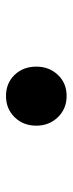

<svg xmlns="http://www.w3.org/2000/svg" viewBox="179 -671 242 640"><g transform="rotate(90 300.0 -351.0)"><path d="M299.8 -250Q257.3 -250 229.7 -278.6Q202.1 -307.1 202.1 -351.1Q202.1 -394 229.7 -423.1Q257.3 -452.1 299.8 -452.1Q342.3 -452.1 370.6 -423.1Q398.9 -394 398.9 -351.1Q398.9 -307.6 370.8 -278.8Q342.8 -250 299.8 -250Z"/></g></svg>

Font: Office Code Pro Medium
Style: Regular
Weight: 500
Designer: Nathan Rutzky & Paul D. Hunt
Foundry: Adobe Systems Incorporated
Version: Version 1.004;PS 001.004;hotconv 1.0.70;makeotf.lib2.5.58329